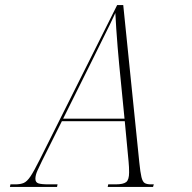

<svg xmlns="http://www.w3.org/2000/svg" viewBox="-20 -734 754 754"><path d="M19 0 21 -10H40Q60 -10 73 -15.5Q86 -21 99.5 -41Q113 -61 136 -107L440 -714H464L527 -97Q531 -57 535.5 -38.5Q540 -20 548.5 -15Q557 -10 573 -10H584L581 0H403L405 -10H434Q464 -10 475.5 -19Q487 -28 487 -57Q487 -67 486.5 -78Q486 -89 485 -99L470 -258H223L145 -102Q135 -82 127 -64Q119 -46 119 -32Q119 -18 130.5 -14Q142 -10 171 -10H206L204 0ZM346 -505 228 -268H469L448 -481Q445 -511 442 -548.5Q439 -586 436.5 -622Q434 -658 433 -683Q422 -659 411.5 -637.5Q401 -616 386 -586Q371 -556 346 -505Z"/></svg>

Font: Noto Serif Display Condensed ExtraLight
Style: Italic
Weight: 200
Width: 3
Italic angle: -12°
Designer: Monotype Design Team
Foundry: Monotype Imaging Inc.
Version: Version 2.009